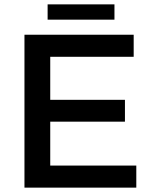

<svg xmlns="http://www.w3.org/2000/svg" viewBox="-20 -859 696 879"><path d="M92 -700H592V-599H210V-402H552V-302H210V-101H604V0H92ZM198 -839H504V-769H198Z"/></svg>

Font: Argentum Sans
Style: Regular
Weight: 400
Designer: Julieta Ulanovsky, Owen Earl, Chris M. Simpson, Rasmus Andersson, Cristiano Sobral
Foundry: The Argentum Sans Project Authors
Version: Version 3.135; ttfautohint (v1.8.4.7-5d5b-dirty)